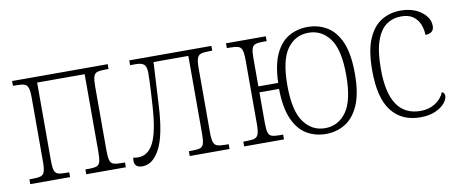

<svg xmlns="http://www.w3.org/2000/svg" viewBox="-54 -759 2348 983"><g transform="rotate(-10 1119.5 -268.0)"><path d="M38 0V-25H54Q82 -25 96.5 -29.5Q111 -34 116.5 -50.5Q122 -67 122 -101V-435Q122 -469 116.5 -485.5Q111 -502 96.5 -506.5Q82 -511 54 -511H38V-536H535V-511H519Q491 -511 476.5 -506.5Q462 -502 457 -485.5Q452 -469 452 -435V-101Q452 -67 457 -50.5Q462 -34 476.5 -29.5Q491 -25 519 -25H535V0H329V-25H346Q372 -25 386 -29.5Q400 -34 405 -50Q410 -66 410 -101V-506H163V-101Q163 -66 168 -50Q173 -34 187 -29.5Q201 -25 227 -25H245V0Z M620 10Q579 10 579 -26Q579 -31 579.5 -35Q580 -39 581 -42Q594 -39 606 -39Q659 -39 687.5 -97Q716 -155 724 -286Q726 -317 728 -350Q730 -383 731 -411.5Q732 -440 732 -456Q732 -487 720 -499Q708 -511 678 -511H647V-536H1074V-511H1058Q1030 -511 1015.5 -506.5Q1001 -502 995.5 -485.5Q990 -469 990 -435V-101Q990 -67 995.5 -50.5Q1001 -34 1015.5 -29.5Q1030 -25 1058 -25H1074V0H867V-25H884Q911 -25 925 -29.5Q939 -34 944 -50Q949 -66 949 -101V-506H768L756 -286Q748 -130 711.5 -60Q675 10 620 10Z M1575 10Q1519 10 1474.5 -16.5Q1430 -43 1404 -102.5Q1378 -162 1377 -259H1275V-101Q1275 -66 1280 -50Q1285 -34 1299 -29.5Q1313 -25 1339 -25H1357V0H1150V-25H1166Q1194 -25 1208.5 -29.5Q1223 -34 1228.5 -50.5Q1234 -67 1234 -101V-435Q1234 -469 1228.5 -485.5Q1223 -502 1208.5 -506.5Q1194 -511 1166 -511H1150V-536H1357V-511H1339Q1313 -511 1299 -506.5Q1285 -502 1280 -486Q1275 -470 1275 -435V-290H1378Q1381 -384 1407.5 -440Q1434 -496 1477.5 -521Q1521 -546 1575 -546Q1631 -546 1676 -519Q1721 -492 1747 -431.5Q1773 -371 1773 -269Q1773 -167 1746.5 -106Q1720 -45 1675 -17.5Q1630 10 1575 10ZM1575 -20Q1644 -20 1686 -78.5Q1728 -137 1728 -269Q1728 -401 1685.5 -458.5Q1643 -516 1575 -516Q1506 -516 1464 -458.5Q1422 -401 1422 -269Q1422 -137 1464.5 -78.5Q1507 -20 1575 -20Z M2065 10Q1969 10 1916 -57.5Q1863 -125 1863 -268Q1863 -375 1890.5 -435.5Q1918 -496 1962 -521Q2006 -546 2057 -546Q2123 -546 2165.5 -514.5Q2208 -483 2208 -440Q2208 -402 2163 -401Q2163 -429 2152.5 -455.5Q2142 -482 2119 -499Q2096 -516 2057 -516Q2014 -516 1980.5 -493Q1947 -470 1927.5 -415.5Q1908 -361 1908 -268Q1908 -22 2072 -22Q2116 -22 2148.5 -43Q2181 -64 2195 -98Q2209 -92 2209 -77Q2209 -59 2192.5 -39Q2176 -19 2144 -4.5Q2112 10 2065 10Z"/></g></svg>

Font: Noto Serif SemiCondensed ExtraLight
Style: Regular
Weight: 200
Width: 4
Designer: Monotype Design Team
Foundry: Monotype Imaging Inc.
Version: Version 2.014